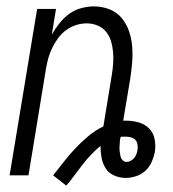

<svg xmlns="http://www.w3.org/2000/svg" viewBox="-20 -548 540 600"><path d="M187 32 146 0Q163 -21 180 -43Q197 -65 216 -85Q235 -105 256.5 -123Q278 -141 303 -153L329 -311Q332 -329 333.5 -347.5Q335 -366 333.5 -383.5Q332 -401 327.5 -417.5Q323 -434 312.5 -447.5Q302 -461 285.5 -468Q269 -475 251 -475Q235 -475 218.5 -470Q202 -465 187.5 -454.5Q173 -444 162.5 -430Q152 -416 144 -400Q136 -384 131.5 -368Q127 -352 124 -335L69 0H10L96 -520H155L142 -440Q152 -458 165.5 -475Q179 -492 196 -504.5Q213 -517 233.5 -522.5Q254 -528 273 -528Q299 -528 322 -519Q345 -510 360 -492Q375 -474 383 -451Q391 -428 393 -403.5Q395 -379 393 -353.5Q391 -328 387 -302L365 -171H372Q392 -171 411.5 -166Q431 -161 445 -147.5Q459 -134 463 -114Q467 -94 464 -74Q461 -58 454 -42Q447 -26 434.5 -14.5Q422 -3 405.5 2.5Q389 8 373 8Q354 8 337 0.5Q320 -7 310.5 -21.5Q301 -36 297.5 -54.5Q294 -73 294 -92Q278 -79 264 -64Q250 -49 237.5 -33Q225 -17 213 -0.5Q201 16 187 32ZM376 -42Q382 -42 388.5 -45.5Q395 -49 399.5 -54.5Q404 -60 406.5 -67Q409 -74 410 -81Q411 -89 409.5 -97.5Q408 -106 402.5 -111.5Q397 -117 388.5 -119Q380 -121 372 -121Q368 -121 364.5 -121Q361 -121 357 -120Q355 -113 354.5 -105Q354 -97 353.5 -89.5Q353 -82 354 -74.5Q355 -67 356.5 -60Q358 -53 363 -47.5Q368 -42 376 -42Z"/></svg>

Font: Iosevka Light
Style: Italic
Weight: 300
Italic angle: -9°
Monospace: yes
Designer: Belleve Invis
Foundry: Belleve Invis
Version: Version 32.5.0; ttfautohint (v1.8.4)